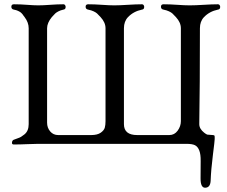

<svg xmlns="http://www.w3.org/2000/svg" viewBox="-20 -672 1060 897"><path d="M851 0H159Q138 0 106.5 1.5Q75 3 44 3Q35 3 36 -6.5Q37 -16 44 -19Q51 -22 61.5 -25.5Q72 -29 78 -32.5Q84 -36 94 -44Q114 -60 114 -92V-540Q114 -567 95 -592Q93 -594 90 -598.5Q87 -603 85.5 -605Q84 -607 81 -610Q78 -613 76 -614.5Q74 -616 70.5 -618Q67 -620 63.5 -621.5Q60 -623 55.5 -624.5Q51 -626 45 -627Q33 -629 33 -640.5Q33 -652 45 -652Q75 -652 106.5 -649.5Q138 -647 159 -647Q181 -647 214.5 -649.5Q248 -652 276 -652Q282 -652 285 -646.5Q288 -641 286 -634.5Q284 -628 276 -627Q262 -624 252 -618.5Q242 -613 238 -609Q234 -605 222 -592Q200 -565 200 -540V-99Q200 -75 214.5 -58Q229 -41 252 -41H406Q435 -41 450.5 -52Q466 -63 469.5 -75.5Q473 -88 473 -106V-540Q473 -567 450 -592Q439 -604 433.5 -609Q428 -614 417.5 -619Q407 -624 392 -627Q380 -629 380 -640.5Q380 -652 392 -652Q422 -652 456.5 -649.5Q491 -647 514 -647Q538 -647 577 -649.5Q616 -652 643 -652Q649 -652 652 -646.5Q655 -641 653 -634.5Q651 -628 643 -627Q604 -619 578 -592Q559 -572 559 -540V-92Q559 -41 621 -41H771Q795 -41 810 -61.5Q825 -82 825 -106V-540Q825 -567 802 -592Q791 -604 785.5 -609Q780 -614 769.5 -619Q759 -624 744 -627Q732 -629 732 -640.5Q732 -652 744 -652Q774 -652 808.5 -649.5Q843 -647 866 -647Q892 -647 931.5 -649.5Q971 -652 998 -652Q1004 -652 1007 -646.5Q1010 -641 1008 -634.5Q1006 -628 998 -627Q959 -619 933 -592Q914 -572 914 -540Q914 -270 911 -92Q911 -70 934 -52Q944 -44 949 -43Q954 -42 975 -41Q978 -41 980 -40Q982 -39 982.5 -36.5Q983 -34 983 -32Q983 -30 983 -26.5Q983 -23 983 -22Q983 -14 974.5 53Q966 120 964 174Q962 205 938 205Q917 205 917 162Q917 112 917.5 80.5Q918 49 911 31Q904 13 891 6.5Q878 0 851 0Z"/></svg>

Font: EB Garamond 12 All SC
Style: AllSC
Weight: 400
Version: Version 0.016 ; ttfautohint (v0.97) -l 8 -r 50 -G 200 -x 0 -